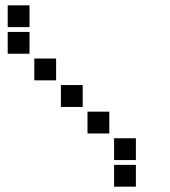

<svg xmlns="http://www.w3.org/2000/svg" viewBox="-20 -711 640 722"><path d="M10 -691Q9 -691 9 -691Q9 -691 9 -690V-610Q9 -609 9 -609Q9 -609 10 -609H90Q91 -609 91 -609Q91 -609 91 -610V-690Q91 -691 91 -691Q91 -691 90 -691ZM10 -591Q9 -591 9 -591Q9 -591 9 -590V-510Q9 -509 9 -509Q9 -509 10 -509H90Q91 -509 91 -509Q91 -509 91 -510V-590Q91 -591 91 -591Q91 -591 90 -591ZM110 -491Q109 -491 109 -491Q109 -491 109 -490V-410Q109 -409 109 -409Q109 -409 110 -409H190Q191 -409 191 -409Q191 -409 191 -410V-490Q191 -491 191 -491Q191 -491 190 -491ZM210 -391Q209 -391 209 -391Q209 -391 209 -390V-310Q209 -309 209 -309Q209 -309 210 -309H290Q291 -309 291 -309Q291 -309 291 -310V-390Q291 -391 291 -391Q291 -391 290 -391ZM310 -291Q309 -291 309 -291Q309 -291 309 -290V-210Q309 -209 309 -209Q309 -209 310 -209H390Q391 -209 391 -209Q391 -209 391 -210V-290Q391 -291 391 -291Q391 -291 390 -291ZM410 -191Q409 -191 409 -191Q409 -191 409 -190V-110Q409 -109 409 -109Q409 -109 410 -109H490Q491 -109 491 -109Q491 -109 491 -110V-190Q491 -191 491 -191Q491 -191 490 -191ZM410 -91Q409 -91 409 -91Q409 -91 409 -90V-10Q409 -9 409 -9Q409 -9 410 -9H490Q491 -9 491 -9Q491 -9 491 -10V-90Q491 -91 491 -91Q491 -91 490 -91Z"/></svg>

Font: Doto Black ExtraBold
Style: Regular
Weight: 800
Monospace: yes
Version: Version 1.000